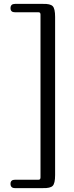

<svg xmlns="http://www.w3.org/2000/svg" viewBox="-20 -748 380 986"><path d="M57 218Q34 218 34 196Q34 175 57 175H178Q188 175 188 163V-673Q188 -685 178 -685H57Q34 -685 34 -706Q34 -728 57 -728H201Q238 -729 250.5 -716.5Q263 -704 263 -661V151Q263 194 250.5 206.5Q238 219 201 218Z"/></svg>

Font: Alice
Style: Regular
Weight: 400
Designer: Ksenia Yerulevich
Foundry: Cyreal (http://www.cyreal.org/)
Version: Version 2.003; ttfautohint (v1.8.3)